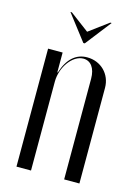

<svg xmlns="http://www.w3.org/2000/svg" viewBox="-104 -720 556 778"><g transform="rotate(15 173.5 -331.0)"><path d="M93 -662 176 -554H182L266 -662H260L179 -602L99 -662ZM107 -412H105V-495H44V0H105V-373C105 -434 148 -493 193 -493C224 -493 244 -467 244 -422V0H308V-401C308 -459 264 -502 207 -502C160 -502 126 -472 107 -412Z"/></g></svg>

Font: Moniqa Display
Style: Regular
Weight: 400
Designer: Rajesh Rajput
Foundry: Rajesh Rajput
Version: Version 1.000